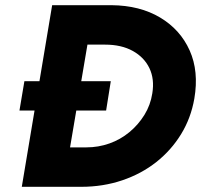

<svg xmlns="http://www.w3.org/2000/svg" viewBox="-20 -720 783 740"><path d="M55 -294 74 -407H407L389 -294ZM64 0 181 -700H410Q519 -699 597 -652.5Q675 -606 711 -525.5Q747 -445 729 -340Q716 -265 678 -203Q640 -141 582.5 -95.5Q525 -50 451 -25Q377 0 293 0ZM250 -152H313Q359 -152 401.5 -167Q444 -182 478.5 -210.5Q513 -239 536.5 -277Q560 -315 567 -360Q576 -415 556 -457Q536 -499 492 -523.5Q448 -548 385 -548H317Z"/></svg>

Font: Figtree ExtraBold
Style: Italic
Weight: 800
Italic angle: -9.5°
Foundry: Erik Kennedy
Version: Version 2.001;gftools[0.9.30]